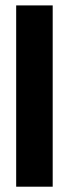

<svg xmlns="http://www.w3.org/2000/svg" viewBox="-20 -704 260 724"><path d="M41 0V-683.6H178.7V0Z"/></svg>

Font: Post No Bills Colombo ExtraBold
Style: Regular
Weight: 800
Designer: Kosala Senevirathne, Siva Puranthara, Lasantha Premarathna, Tharique Azeez
Foundry: Mooniak
Version: Version 1.220 ; ttfautohint (v1.6)